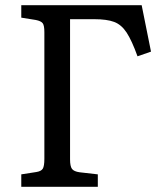

<svg xmlns="http://www.w3.org/2000/svg" viewBox="-20 -720 645 740"><path d="M62 0V-48L120 -57Q139 -60 145 -70Q151 -80 151 -108V-596Q151 -622 144.5 -630.5Q138 -639 118 -643L62 -652V-700H526L562 -521L510 -503Q488 -564 468 -594.5Q448 -625 420 -635.5Q392 -646 344 -646H250V-106Q250 -79 257.5 -69Q265 -59 287 -56L357 -48V0Z"/></svg>

Font: Text Regular
Style: Regular
Weight: 400
Designer: Latin by Veronika Burian and Jose Scaglione. Greek by Irene Vlachou. Cyrillic by Vera Evstafieva.
Foundry: TypeTogether
Version: Version 3.002